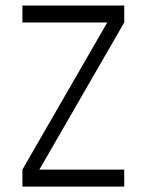

<svg xmlns="http://www.w3.org/2000/svg" viewBox="-20 -687 540 707"><path d="M62.5 -666.7V-604.2H375L62.5 -62.5V0H437.5V-62.5H125L437.5 -604.2V-666.7Z"/></svg>

Font: Amy Mono
Style: Regular
Weight: 400
Monospace: yes
Version: Version 001.000